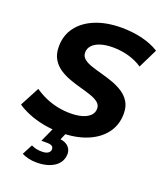

<svg xmlns="http://www.w3.org/2000/svg" viewBox="-175 -822 992 1163"><g transform="rotate(20 320.5 -240.0)"><path d="M273 12Q216 12 162.5 1.5Q109 -9 65.5 -27Q22 -45 -8 -66L58 -191Q91 -168 128.5 -151.5Q166 -135 207 -126.5Q248 -118 289 -118Q334 -118 366.5 -128Q399 -138 416.5 -156Q434 -174 434 -200Q434 -224 415 -239Q396 -254 365.5 -264.5Q335 -275 298 -285Q261 -295 223.5 -308.5Q186 -322 155.5 -342.5Q125 -363 106 -395Q87 -427 87 -475Q87 -547 126.5 -600Q166 -653 238 -682.5Q310 -712 407 -712Q478 -712 541 -696.5Q604 -681 649 -652L588 -528Q548 -555 499 -568.5Q450 -582 398 -582Q351 -582 317.5 -571Q284 -560 266.5 -540.5Q249 -521 249 -496Q249 -471 267.5 -455.5Q286 -440 317 -429.5Q348 -419 385 -409Q422 -399 459 -386Q496 -373 527 -353Q558 -333 577 -302.5Q596 -272 596 -226Q596 -154 556 -100.5Q516 -47 443.5 -17.5Q371 12 273 12ZM199 232Q171 232 146.5 226Q122 220 104 211L139 144Q153 151 170 155Q187 159 206 159Q234 159 247.5 149.5Q261 140 261 126Q262 112 252 105Q242 98 218 98H183L231 -8H314L289 50Q326 55 344 76.5Q362 98 359 127Q355 176 311.5 204Q268 232 199 232Z"/></g></svg>

Font: MOST Montserrat
Style: Bold Italic
Weight: 700
Italic angle: -11.3°
Designer: Julieta Ulanovsky
Foundry: Julieta Ulanovsky
Version: Version 8.000;March 11, 2024;FontCreator 15.0.0.2926 64-bit